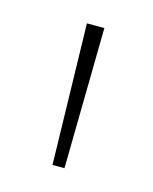

<svg xmlns="http://www.w3.org/2000/svg" viewBox="-55 -755 271 340"><g transform="rotate(15 80.5 -585.0)"><path d="M97 -714H65L71 -456H93Z"/></g></svg>

Font: Noto Sans Arabic ExtCond Thin
Style: Regular
Weight: 100
Width: 2
Designer: Monotype Design Team, Nadine Chahine, Nizar Qandah and Khaled Hosny
Foundry: Monotype Imaging Inc.
Version: Version 2.012